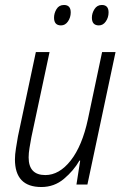

<svg xmlns="http://www.w3.org/2000/svg" viewBox="-20 -741 499 771"><path d="M146 10Q198 10 237 -23Q276 -56 299 -96H302L287 0H331L444 -532H390L333 -262Q310 -155 264 -96.5Q218 -38 162 -38Q95 -38 95 -109Q95 -126 98.5 -147Q102 -168 106 -190L179 -532H124L52 -193Q48 -170 44 -145Q40 -120 40 -101Q40 10 146 10ZM225 -639Q242 -639 253 -655Q264 -671 264 -691Q264 -721 237 -721Q217 -721 207 -704.5Q197 -688 197 -670Q197 -639 225 -639ZM377 -639Q394 -639 405 -655Q416 -671 416 -691Q416 -721 389 -721Q370 -721 359.5 -704.5Q349 -688 349 -670Q349 -639 377 -639Z"/></svg>

Font: Noto Sans Display SemiCondensed Light
Style: Italic
Weight: 300
Width: 4
Italic angle: -12°
Designer: Monotype Design Team
Foundry: Monotype Imaging Inc.
Version: Version 1.900